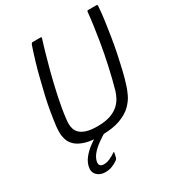

<svg xmlns="http://www.w3.org/2000/svg" viewBox="-206 -800 1047 1138"><g transform="rotate(-30 317.5 -231.0)"><path d="M264 10Q199 10 159 -2.5Q119 -15 97.5 -35.5Q76 -56 68.5 -80.5Q61 -105 61 -128.5Q61 -152 63 -170Q68 -212 76.5 -262Q85 -312 96 -360Q108 -409 121 -462.5Q134 -516 149.5 -567.5Q165 -619 180 -663Q182 -667 185 -670Q188 -673 191 -673Q205 -673 218 -673Q231 -673 246 -673Q251 -673 251.5 -671Q252 -669 250 -661Q237 -621 224.5 -576Q212 -531 199 -484Q178 -404 161 -325.5Q144 -247 136 -178Q134 -162 134 -144Q134 -126 140 -109Q146 -92 161 -78.5Q176 -65 203.5 -56.5Q231 -48 275 -48Q329 -48 364.5 -60.5Q400 -73 421.5 -93Q443 -113 454.5 -135.5Q466 -158 472 -178Q491 -246 508 -322.5Q525 -399 538 -478Q546 -527 552.5 -573.5Q559 -620 563 -661Q564 -669 565.5 -671Q567 -673 572 -673Q586 -673 600 -673Q614 -673 628 -673Q632 -673 634 -670Q636 -667 635 -663Q632 -619 625 -568Q618 -517 609.5 -464.5Q601 -412 591 -363Q581 -314 569 -263.5Q557 -213 543 -170Q536 -148 522 -117.5Q508 -87 478.5 -57.5Q449 -28 397.5 -9Q346 10 264 10ZM180 211Q145 211 124 189.5Q103 168 110 135Q116 105 136.5 79Q157 53 184.5 32Q212 11 238 -4Q245 -8 252.5 -10Q260 -12 267 -12H305Q309 -12 309.5 -9Q310 -6 304 -2Q269 18 239.5 39.5Q210 61 191 83.5Q172 106 167 130Q163 149 172 158Q181 167 198 166Q217 166 238 156.5Q259 147 274 136Q278 132 281.5 132.5Q285 133 283 138L277 166Q276 171 272.5 175.5Q269 180 263 184Q247 195 226.5 203Q206 211 180 211Z"/></g></svg>

Font: Glory
Style: Italic
Weight: 400
Italic angle: -12°
Designer: Robert Leuschke
Foundry: Robert Leuschke
Version: Version 1.011